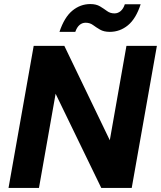

<svg xmlns="http://www.w3.org/2000/svg" viewBox="-20 -926 793 946"><path d="M22 0 146 -700H297L521 -235L603 -700H753L629 0H479L254 -464L172 0ZM273 -769Q297 -841 336.5 -873.5Q376 -906 425 -906Q454 -906 473 -894.5Q492 -883 507.5 -871.5Q523 -860 544 -860Q561 -860 574.5 -871.5Q588 -883 595 -905H673Q650 -834 610.5 -801.5Q571 -769 521 -769Q492 -769 473 -780Q454 -791 438.5 -802.5Q423 -814 402 -814Q385 -814 372 -803Q359 -792 351 -769Z"/></svg>

Font: DM Sans 18pt Black
Style: Italic
Weight: 900
Italic angle: -10°
Designer: Colophon Foundry, Jonny Pinhorn
Foundry: Colophon Foundry
Version: Version 4.004;gftools[0.9.30]